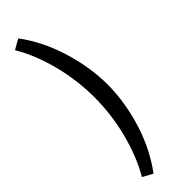

<svg xmlns="http://www.w3.org/2000/svg" viewBox="-299 -721 889 889"><g transform="rotate(-45 145.5 -277.0)"><path d="M79 166Q111 124 137.5 72Q164 20 182.5 -38Q201 -96 211 -157Q221 -218 221 -276Q221 -335 211 -395.5Q201 -456 182.5 -514.5Q164 -573 137.5 -625.5Q111 -678 79 -720L30 -692Q56 -648 75.5 -598.5Q95 -549 108.5 -496.5Q122 -444 129 -388.5Q136 -333 136 -277Q136 -222 129 -166.5Q122 -111 108.5 -58Q95 -5 75.5 45Q56 95 30 139Z"/></g></svg>

Font: Fixel Variable
Style: Regular
Weight: 100
Width: 3
Designer: AlfaBravo + MacPaw
Foundry: Kyrylo Tkachov, Marchela Mozhyna, Serhii Makarenko, Maria Weinstein, Zakhar Kryvoshyya
Version: Version 1.211